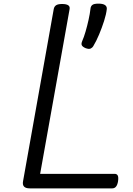

<svg xmlns="http://www.w3.org/2000/svg" viewBox="-20 -1037 734 1057"><path d="M144 0Q99 0 107 -40L276 -988Q279 -1002 289.5 -1008.5Q300 -1015 322 -1015Q345 -1015 355.5 -1008Q366 -1001 363 -986L201 -80H611Q623 -80 628 -71Q633 -62 630 -40Q627 -20 619 -10Q611 0 598 0ZM451 -772Q435 -779 430.5 -787.5Q426 -796 433 -812Q442 -832 451 -863Q460 -894 467.5 -927.5Q475 -961 478 -988Q479 -1002 488 -1009.5Q497 -1017 522 -1017Q546 -1017 557.5 -1009.5Q569 -1002 568 -988Q565 -959 553 -921.5Q541 -884 525.5 -847Q510 -810 493 -782Q489 -775 479.5 -770Q470 -765 451 -772Z"/></svg>

Font: Playwrite ZA
Style: Regular
Weight: 400
Designer: Veronika Burian, José Scaglione
Foundry: TypeTogether
Version: Version 1.002